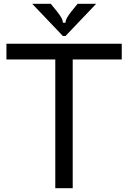

<svg xmlns="http://www.w3.org/2000/svg" viewBox="-20 -994 677 1014"><path d="M364 0H272V-680H14V-763H623V-680H364ZM312 -804 150 -974H248L283 -931Q297 -913 304.5 -899.5Q312 -886 312 -874H326Q326 -886 333.5 -899.5Q341 -913 355 -931L390 -974H488L326 -804Z"/></svg>

Font: Open Sauce Sans
Style: Regular
Weight: 400
Designer: Alfredo Marco Pradil
Foundry: Creative Sauce Fz LLC
Version: Version 1.477